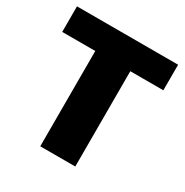

<svg xmlns="http://www.w3.org/2000/svg" viewBox="-164 -844 943 978"><g transform="rotate(30 307.5 -355.5)"><path d="M10.7 -560.5H205.1V0H411.1V-560.5H605.5V-710.9H10.7Z"/></g></svg>

Font: Roboto Flex
Style: wght 1000 wdth 100 opsz 14.0 GRAD 0.00 slnt 0.00 XTRA 468 XOPQ 96 YOPQ 79 YTLC 514 YTUC 712 YTAS 750 YTDE -203.00 YTFI 738
Weight: 1000
Designer: Berlow after Robertson
Foundry: Google
Version: Version 3.100